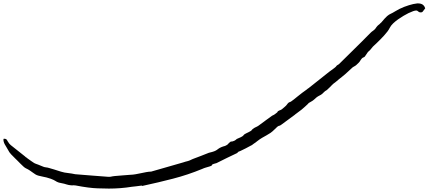

<svg xmlns="http://www.w3.org/2000/svg" viewBox="-1611 -399 2563 1136"><path d="M644.5 -265.6Q656.7 -280.3 665 -289.3Q673.3 -298.3 679.4 -303.7Q685.5 -309.1 690.4 -312Q695.3 -314.9 700.4 -317.4Q705.6 -319.8 711.7 -323Q717.8 -326.2 727.1 -332Q737.8 -338.9 751.5 -345.7Q765.1 -352.5 779.8 -358.2Q794.4 -363.8 808.6 -368.2Q822.8 -372.6 834 -375Q846.7 -377.9 857.9 -378.9H861.8Q870.6 -378.9 879.2 -376.7Q887.7 -374.5 894.5 -367.9Q901.4 -361.3 904.8 -349.6Q898.4 -342.3 895.5 -337.6Q892.6 -333 890.4 -330.6Q888.2 -328.1 886.2 -327.1Q884.3 -326.2 880.4 -325.7H877.4Q872.6 -325.7 869.4 -327.1Q866.2 -328.6 863.5 -331.1Q860.8 -333.5 858.2 -335.2Q855.5 -336.9 849.6 -336.7Q843.8 -336.4 833.5 -333Q823.2 -329.6 805.7 -321.3Q793 -314.9 776.6 -305.4Q760.3 -295.9 744.1 -284.4Q728 -272.9 714.8 -260.3Q701.7 -247.6 695.3 -234.9Q690.4 -224.6 681.4 -212.6Q672.4 -200.7 661.4 -188.7Q650.4 -176.8 639.2 -165.3Q627.9 -153.8 618.4 -144.8Q608.9 -135.7 602.5 -129.9Q596.2 -124 595.2 -123Q584 -108.4 579.3 -103.8Q574.7 -99.1 571.8 -96.9Q568.8 -94.7 565.4 -90.6Q562 -86.4 553.2 -72.8Q547.9 -64 544.9 -62Q542 -60.1 539.3 -59.3Q536.6 -58.6 533.2 -56.2Q529.8 -53.7 523.4 -44.4Q520.5 -40.5 519.5 -38.6Q518.6 -36.6 517.6 -35.4Q516.6 -34.2 515.4 -32.5Q514.2 -30.8 510.7 -27.3Q501.5 -18.1 497.1 -14.4Q492.7 -10.7 490 -9Q487.3 -7.3 484.6 -6.1Q481.9 -4.9 476.1 -1Q472.7 2 465.6 8.5Q458.5 15.1 449.5 23.4Q440.4 31.7 430.7 40.5Q420.9 49.3 411.6 56.2Q402.3 63 394 70.1Q385.7 77.1 377 84.5Q366.7 91.8 360.8 96.9Q355 102.1 350.6 106.7Q346.2 111.3 341.6 116Q336.9 120.6 329.6 127.4Q326.7 130.4 324.7 132.1Q322.8 133.8 321 135Q319.3 136.2 317.4 137.2Q315.4 138.2 312.5 140.1Q307.1 145 303.7 148.2Q300.3 151.4 294.9 156.7Q287.6 162.6 278.6 166.7Q269.5 170.9 259.3 179.2Q253.4 184.6 250.5 187.3Q247.6 189.9 244.6 192.4Q241.7 194.8 237.3 197.8Q232.9 200.7 224.1 205.6Q218.8 208.5 216.8 209.7Q214.8 210.9 214.1 211.9Q213.4 212.9 212.4 214.4Q211.4 215.8 207.5 219.2Q200.2 226.1 192.6 232.9Q185.1 239.7 176.8 246.6Q176.3 246.6 175.3 247.6Q174.8 248 174.8 248.5Q164.6 255.9 154.3 263.9Q144 272 133.8 279.3Q133.8 279.8 133.3 280.3Q132.3 281.2 131.8 281.2Q111.8 295.4 92.3 310.3Q72.8 325.2 52.7 339.4Q45.9 344.2 43 344.7Q40 345.2 37.4 346.2Q34.7 347.2 30 350.8Q25.4 354.5 15.6 364.7Q0.5 379.9 -11.5 387.9Q-23.4 396 -35.2 402.3Q-46.9 408.7 -60.1 416.3Q-73.2 423.8 -90.8 437.5Q-95.7 441.9 -98.1 443.4Q-100.6 444.8 -107.4 449.7Q-111.3 452.1 -113.3 453.9Q-115.2 455.6 -117.2 457Q-119.1 458.5 -121.6 460Q-124 461.4 -128.4 463.4Q-142.6 471.7 -158 479.2Q-173.3 486.8 -188.5 494.1Q-194.8 497.1 -196.5 497.3Q-198.2 497.6 -199 497.8Q-199.7 498 -201.2 499.8Q-202.6 501.5 -208.5 506.8Q-239.3 521 -269.3 535.9Q-299.3 550.8 -329.6 565.9Q-341.3 568.8 -346.9 570.8Q-352.5 572.8 -354.7 574.2Q-356.9 575.7 -356.9 576.9Q-356.9 578.1 -357.7 579.3Q-358.4 580.6 -361.1 582.3Q-363.8 584 -371.1 585.9Q-385.7 590.3 -394.5 592.8Q-403.3 595.2 -415 600.6Q-499 635.3 -586.7 658Q-674.3 680.7 -762.7 699.7Q-769.5 701.2 -770.5 701.2H-771V700.7L-770.5 700.2L-771 699.7Q-771.5 699.2 -773.4 699.2Q-774.9 699.2 -778.3 699.7Q-791 701.2 -804 703.1Q-816.9 705.1 -831.1 706.1Q-897.5 716.8 -966.8 716.8Q-981.9 716.8 -1032.5 715.3Q-1083 713.9 -1164.1 698.2Q-1170.4 697.3 -1174.8 697.3H-1177.7Q-1180.7 697.8 -1184.1 697.8Q-1187.5 697.8 -1191.4 697.3Q-1205.1 696.3 -1218.3 691.9Q-1231.4 687.5 -1243.2 685.5Q-1255.4 683.6 -1262.5 681.4Q-1269.5 679.2 -1274.2 676.8Q-1278.8 674.3 -1283 671.6Q-1287.1 668.9 -1293.5 665.8Q-1299.8 662.6 -1309.8 658.9Q-1319.8 655.3 -1335.9 650.9Q-1344.7 648.4 -1357.9 646.2Q-1371.1 644 -1382.3 640.6Q-1393.6 637.7 -1400.9 633.1Q-1408.2 628.4 -1416 622.8Q-1423.8 617.2 -1433.6 610.4Q-1443.4 603.5 -1459 596.2Q-1464.8 593.3 -1473.1 585.7Q-1481.4 578.1 -1490.2 569.3Q-1499 560.5 -1507.3 552Q-1515.6 543.5 -1521.5 538.1Q-1534.7 524.9 -1545.4 513.9Q-1556.2 502.9 -1563.5 487.8Q-1567.9 479.5 -1573.2 471.2Q-1578.6 462.9 -1583 454.6Q-1587.4 446.3 -1589.4 438Q-1590.8 433.6 -1590.8 429.2Q-1590.8 425.8 -1589.8 422.4Q-1586.9 421.9 -1584 421.9Q-1580.1 421.9 -1576.7 423.3Q-1573.2 424.8 -1570.3 428.7Q-1567.4 432.6 -1564.5 438.5Q-1561.5 444.3 -1556.2 450.7Q-1553.7 452.6 -1551.8 455.1Q-1549.8 457.5 -1547.4 459.5L-1461.4 527.8Q-1461.4 528.3 -1460.4 529.3L-1460 529.8Q-1456.1 531.7 -1453.4 533.9Q-1450.7 536.1 -1447.8 538.6Q-1433.6 548.8 -1425.8 554.2Q-1418 559.6 -1413.3 562.7Q-1408.7 565.9 -1405.5 567.4Q-1402.3 568.8 -1397.5 570.6Q-1392.6 572.3 -1384.3 575.4Q-1376 578.6 -1360.8 585Q-1349.6 590.3 -1340.1 591.1Q-1330.6 591.8 -1319.8 595.2Q-1313 597.7 -1305.7 599.4Q-1298.3 601.1 -1291.5 603.5Q-1270 610.4 -1249.8 616.7Q-1229.5 623 -1207 625Q-1198.7 626 -1187.3 627.7Q-1175.8 629.4 -1166 631.8Q-1117.2 635.7 -1069.1 639.6Q-1021 643.6 -972.2 647Q-971.2 647 -968.3 647Q-965.3 647 -962.4 647Q-959.5 647 -957 646.7Q-954.6 646.5 -953.6 646Q-948.2 645 -945.1 644.3Q-941.9 643.6 -932.6 642.6Q-910.2 640.1 -887.7 638.9Q-865.2 637.7 -841.8 635.3Q-824.2 634.8 -808.1 631.8Q-792 628.9 -776.9 625.7Q-761.7 622.6 -746.8 619.6Q-731.9 616.7 -716.3 616.2Q-668 602.5 -621.1 588.9Q-574.2 575.2 -525.9 561.5Q-519.5 559.1 -514.9 557.9Q-510.3 556.6 -506.3 555.7Q-502.4 554.7 -498 553.5Q-493.7 552.2 -487.8 549.8Q-482.9 547.4 -478 545.2Q-473.1 543 -469.7 541.5Q-445.3 532.7 -421.9 523.4Q-398.4 514.2 -375 504.9Q-353.5 500 -343.8 496.1Q-334 492.2 -328.4 488.3Q-322.8 484.4 -317.4 480.2Q-312 476.1 -299.3 470.7Q-293.9 468.3 -289.8 467.3Q-285.6 466.3 -281.7 465.1Q-277.8 463.9 -273.9 461.9Q-270 460 -264.6 456.1Q-260.7 452.1 -258.1 449Q-255.4 445.8 -252 443.4Q-246.6 439.5 -245.4 438.7Q-244.1 438 -243.9 438.2Q-243.7 438.5 -242.2 438.5H-241.2Q-239.3 438.5 -234.9 437.5Q-231 437 -225.8 434.3Q-220.7 431.6 -219.2 430.7Q-217.8 429.7 -215.3 427.7Q-212.9 425.8 -211.9 424.8L-210.4 423.8H-210.9L-209.5 422.9Q-208 422.4 -203.6 420.4Q-191.9 415.5 -185.5 412.4Q-179.2 409.2 -175.8 406.7Q-172.4 404.3 -170.9 402.3Q-169.4 400.4 -168 398.7Q-166.5 397 -164.1 395.3Q-161.6 393.6 -155.8 390.6Q-143.1 384.3 -136.2 380.9Q-129.4 377.4 -126.2 375.2Q-123 373 -122.3 371.8Q-121.6 370.6 -120.4 369.1Q-119.1 367.7 -116.7 365.2Q-114.3 362.8 -107.4 358.4Q-102.5 355.5 -98.6 353.8Q-94.7 352.1 -91.3 350.3Q-87.9 348.6 -84.2 346.4Q-80.6 344.2 -75.7 340.3Q-57.1 326.2 -38.3 312.7Q-19.5 299.3 -1 285.6Q3.9 283.2 5.9 282.2Q7.8 281.2 9.3 280.5Q10.7 279.8 12.2 278.8Q13.7 277.8 17.6 274.9Q27.3 268.1 29.5 265.6Q31.7 263.2 31.7 262Q31.7 260.7 32.2 260Q32.7 259.3 39.1 255.9Q43 253.9 44.7 253.4Q46.4 252.9 47.6 252.4Q48.8 252 50.5 251.2Q52.2 250.5 56.6 247.6Q60.5 244.6 64.2 241.2Q67.9 237.8 72.8 233.9Q82.5 226.1 87.6 218.5Q92.8 210.9 96.7 208.5Q99.1 206.5 99.6 206.3Q100.1 206.1 100.6 206.1Q101.1 206.1 101.8 205.8Q102.5 205.6 105 204.6Q106 203.6 107.4 203.4Q108.9 203.1 110.4 202.1Q116.7 198.2 127 189.9Q137.2 181.6 149.9 171.4Q162.6 161.1 177 150.1Q191.4 139.2 205.6 129.4Q207.5 127.4 208 127Q208.5 126.5 208.7 126.5Q209 126.5 209.5 126Q210 125.5 212.9 123.5Q214.4 123 215.6 122.1Q216.8 121.1 217.8 120.1Q218.8 119.1 219 119.1Q219.2 119.1 220.2 118.2Q249.5 94.7 278.1 72.3Q306.6 49.8 335.9 26.4Q340.8 22.9 343 21.2Q345.2 19.5 350.6 15.6Q360.8 8.3 366.5 3.9Q372.1 -0.5 374.8 -2.9Q377.4 -5.4 378.2 -6.8Q378.9 -8.3 380.1 -9.5Q381.3 -10.7 383.5 -12.5Q385.7 -14.2 391.6 -17.6Q393.6 -18.6 394 -19Q427.7 -52.7 461.4 -85.4Q495.1 -118.2 528.8 -151.9Q542.5 -166 554.7 -178Q566.9 -189.9 580.6 -204.1Q588.9 -212.4 596.2 -217Q603.5 -221.7 609.9 -229.5Q613.8 -235.4 616.5 -239Q619.1 -242.7 621.8 -245.4Q624.5 -248 627.4 -250.5Q630.4 -252.9 635.3 -256.8Q637.7 -259.3 639.6 -261.5Q641.6 -263.7 644.5 -265.6Z"/></svg>

Font: DimaRavanNevis
Style: regular
Weight: 400
Designer: R.Balvardi
Foundry: Dima Software Group
Version: Version 1.00;May 26, 2019;FontCreator 11.5.0.2427 64-bit